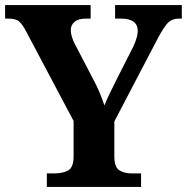

<svg xmlns="http://www.w3.org/2000/svg" viewBox="-20 -734 734 754"><path d="M164 0V-53H194Q227 -53 248 -65Q269 -77 269 -120V-259L84 -608Q69 -637 56 -649Q43 -661 13 -661H0V-714H336V-661H318Q288 -661 273 -648.5Q258 -636 258 -616Q258 -603 262.5 -588.5Q267 -574 274 -561L348 -419Q363 -391 372.5 -367.5Q382 -344 390 -320Q400 -345 415 -375.5Q430 -406 446 -438L504 -552Q514 -574 517.5 -589Q521 -604 521 -612Q521 -661 455 -661H432V-714H694V-661H682Q656 -661 640 -645Q624 -629 600 -584L429 -257V-121Q429 -77 449 -65Q469 -53 496 -53H534V0Z"/></svg>

Font: Noto Serif Ethiopic
Style: Bold
Weight: 700
Designer: Monotype Design Team
Foundry: Monotype Imaging Inc.
Version: Version 2.102; ttfautohint (v1.8.4.7-5d5b)